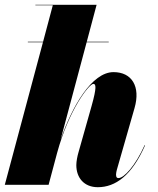

<svg xmlns="http://www.w3.org/2000/svg" viewBox="-20 -770 658 800"><path d="M361.5 -328 307.5 -137C302.5 -120.5 298 -97.5 298 -82C298 -29 330.5 10 387.5 10C461 10 529 -38.5 584.5 -164.5L582.5 -165C544 -79.5 497 -28 473.5 -28C467 -28 463.5 -31.5 463.5 -43C463.5 -48 465.5 -58 467 -63L540.5 -319.5C566.5 -409.5 529.5 -469.5 453 -469.5C362 -469.5 280 -325.5 232.5 -188L341 -594H433V-596H341.5L382.5 -750H127.5V-748H200L159.5 -596H96V-594H159L0 0H182.5L218 -133C266.5 -311.5 351 -420.5 369 -420.5C380 -420.5 383.5 -406 361.5 -328Z"/></svg>

Font: Bodoni* 96pt Fatface
Style: Italic
Weight: 900
Italic angle: -13°
Version: Version 2.3